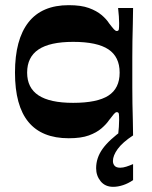

<svg xmlns="http://www.w3.org/2000/svg" viewBox="-20 -524 587 743"><path d="M246 11Q142 11 90 -52Q38 -115 38 -243Q38 -371 90 -437.5Q142 -504 246 -504Q294 -504 324 -493Q354 -482 373 -466Q392 -450 402 -434Q415 -417 421 -410.5Q427 -404 432 -404Q439 -404 440 -411Q441 -418 441 -434Q441 -444 440 -460.5Q439 -477 437 -493H495Q495 -464 494 -431.5Q493 -399 492.5 -366Q492 -333 492 -302Q492 -271 492 -243Q492 -217 492 -186.5Q492 -156 492.5 -124Q493 -92 494 -60.5Q495 -29 495 0H437Q439 -17 440 -33Q441 -49 441 -60Q441 -76 440 -83Q439 -90 432 -90Q427 -90 421 -83Q415 -76 402 -59Q392 -44 373 -27.5Q354 -11 324 0Q294 11 246 11ZM263 -126Q356 -126 399.5 -154Q443 -182 443 -243Q443 -304 399.5 -333Q356 -362 263 -362Q173 -362 129 -332.5Q85 -303 85 -243Q85 -184 129 -155Q173 -126 263 -126ZM418 199Q387 199 369.5 177.5Q352 156 352 127Q352 87 377 52Q402 17 458 -23L495 0Q454 27 435.5 52.5Q417 78 417 99Q417 110 423.5 117.5Q430 125 445 125Q456 125 468.5 121Q481 117 495 111V173Q476 186 456 192.5Q436 199 418 199Z"/></svg>

Font: Ojuju
Style: Bold
Weight: 700
Designer: Chisaokwu Joboson, Mirko Velimirovic
Foundry: Udi Foundry
Version: Version 1.000